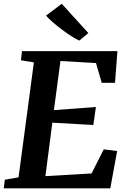

<svg xmlns="http://www.w3.org/2000/svg" viewBox="-26 -1020 692 1040"><path d="M-5.5 0 0 -46.5 74.5 -59.5 157.5 -682 87.5 -693.5 93 -743H610L597 -571.5H525L494 -678.5L301.5 -689.5L266 -423.5L493.5 -440.5L479.5 -343L257.5 -355.5L220 -66L470 -80.5L536 -211L608.5 -202L571.5 0ZM403.5 -800Q386.5 -807.5 361.5 -823.5Q336.5 -839.5 309.8 -859.5Q283 -879.5 260 -899.5Q237 -919.5 223.5 -935.5L308.5 -999.5L452.5 -841Z"/></svg>

Font: Merriweather Light 18pt
Style: Bold Italic
Weight: 700
Italic angle: -7.8°
Version: Version 2.101